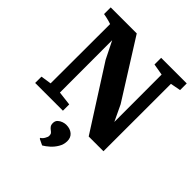

<svg xmlns="http://www.w3.org/2000/svg" viewBox="-272 -903 1335 1335"><g transform="rotate(45 396.0 -235.0)"><path d="M32 0V-62L110 -74L111 -658Q98.5 -662.5 85 -666Q71.5 -669.5 58.2 -672.5Q45 -675.5 32 -677.5V-743H288L557 -315.5L613 -197.5L612.5 -663L528 -677.5V-743H779.5V-677.5L704 -663L703.5 0H558.5L264.5 -460.5L200.5 -589L201 -74.5L305 -62V0ZM476.5 129Q476 161.5 459 190.2Q442 219 418.2 240Q394.5 261 374.5 272.5H372.5L329 251.5L327 244.5Q340 238.5 350.8 220.2Q361.5 202 361.5 191Q361.5 175 355 167.8Q348.5 160.5 340.5 155Q332 149 324 138.8Q316 128.5 316 110Q316 89 329.2 76.5Q342.5 64 359.8 58.2Q377 52.5 389 52.5H392.5Q429.5 52.5 453.2 72.8Q477 93 476.5 129Z"/></g></svg>

Font: Merriweather 28pt Black
Style: Regular
Weight: 900
Version: Version 2.100